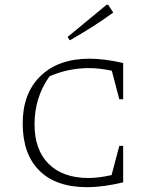

<svg xmlns="http://www.w3.org/2000/svg" viewBox="-20 -769 634 795"><path d="M340 6Q212 6 143 -62.5Q74 -131 74 -258Q74 -383 148 -454.5Q222 -526 351 -526Q381 -526 416.5 -521.5Q452 -517 490 -508V-358H474L443 -476Q394 -487 348 -487Q263 -487 185 -453Q123 -366 123 -254Q123 -148 182 -90Q241 -32 346 -32Q367 -32 391 -35Q415 -38 442 -44L474 -165H490V-14Q448 -4 411.5 1Q375 6 340 6ZM269 -602 260 -616 421 -749H428L449 -717Q405 -685 360 -656.5Q315 -628 269 -602Z"/></svg>

Font: Piazzolla SC ExtraLight
Style: Regular
Weight: 200
Designer: Juan Pablo del Peral
Foundry: Huerta Tipografica
Version: Version 1.330